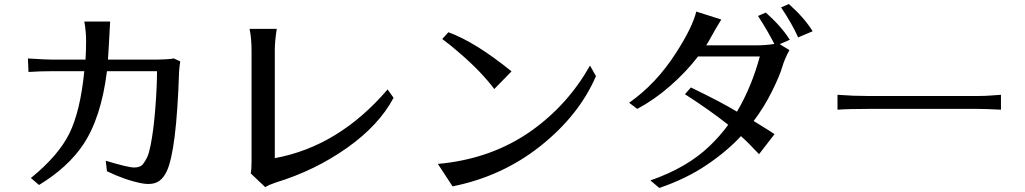

<svg xmlns="http://www.w3.org/2000/svg" viewBox="-20 -887 5040 944"><path d="M117.2 -599.6Q204.1 -593.8 243.2 -593.8H400.4Q403.3 -637.7 403.3 -685.5Q403.3 -733.4 394.5 -781.2H521.5Q513.7 -632.8 510.7 -593.8H722.7Q804.7 -593.8 835 -599.6L866.2 -585Q864.3 -572.3 862.3 -556.6L860.4 -532.2Q847.7 -146.5 799.8 -44.9Q786.1 -15.6 765.1 1Q744.1 17.6 709 17.6Q696.3 17.6 678.7 14.6Q599.6 0 505.9 -44.9L500 -96.7Q609.4 -63.5 639.6 -63.5Q669.9 -63.5 682.6 -79.6Q695.3 -95.7 704.1 -115.2Q712.9 -134.8 720.7 -173.8Q735.4 -248 743.7 -355.5Q752 -462.9 752 -537.1H505.9Q477.5 -308.6 389.6 -176.8Q314.5 -64.5 171.9 22.5L131.8 -11.7Q267.6 -122.1 321.3 -231.4Q375 -340.8 394.5 -537.1H246.1Q177.7 -537.1 120.1 -533.2Z M1207 -745.1H1340.8Q1331.1 -685.5 1331.1 -640.6V-109.4Q1645.5 -167 1885.7 -447.3L1915 -406.2Q1843.8 -271.5 1686.5 -160.2Q1529.3 -48.8 1335 10.7Q1299.8 22.5 1284.2 33.2L1212.9 -34.2Q1216.8 -56.6 1216.8 -90.8V-639.6Q1216.8 -699.2 1207 -745.1Z M2132.8 -81.1Q2395.5 -104.5 2592.8 -244.1Q2771.5 -371.1 2880.9 -564.5L2910.2 -512.7Q2827.1 -320.3 2638.2 -169.9Q2449.2 -19.5 2205.1 29.3ZM2154.3 -695.3 2184.6 -728.5Q2316.4 -680.7 2495.1 -536.1L2410.2 -449.2Q2346.7 -534.2 2241.2 -625Q2194.3 -666 2154.3 -695.3Z M3073.2 -381.8Q3207 -475.6 3303.7 -627Q3384.8 -752.9 3403.3 -830.1L3526.4 -791Q3503.9 -755.9 3461.9 -679.7L3452.1 -664.1H3700.2Q3743.2 -664.1 3787.1 -670.9Q3756.8 -731.4 3707 -808.6L3745.1 -825.2Q3820.3 -758.8 3863.3 -691.4L3813.5 -669.9L3861.3 -640.6Q3836.9 -595.7 3825.2 -555.2Q3813.5 -514.6 3775.9 -438.5Q3738.3 -362.3 3685.5 -292Q3779.3 -234.4 3788.1 -227.5L3711.9 -128.9Q3664.1 -180.7 3623 -217.8Q3554.7 -143.6 3454.1 -75.7Q3353.5 -7.8 3221.7 37.1L3177.7 0Q3358.4 -62.5 3469.7 -169.9Q3520.5 -218.8 3560.5 -273.4Q3470.7 -344.7 3347.7 -423.8L3377 -457Q3532.2 -381.8 3603.5 -337.9Q3675.8 -460.9 3715.8 -609.4H3412.1Q3354.5 -534.2 3275.9 -465.3Q3197.3 -396.5 3113.3 -351.6ZM3820.3 -850.6 3858.4 -867.2Q3933.6 -800.8 3975.6 -733.4L3904.3 -703.1Q3873 -772.5 3820.3 -850.6Z M4097.7 -347.7V-420.9Q4175.8 -415 4250 -415H4785.2Q4824.2 -415 4852.5 -417.5Q4880.9 -419.9 4901.4 -420.9V-347.7Q4825.2 -351.6 4786.1 -351.6H4250Q4150.4 -351.6 4097.7 -347.7Z"/></svg>

Font: GenEi LateMin v2
Style: Medium
Weight: 500
Designer: o_tamon (Modified)
Foundry: o_tamon / Adobe Systems Incorporated / FONT 910 / Philipp H. Poll
Version: Version 2.1;Original Version 1.004